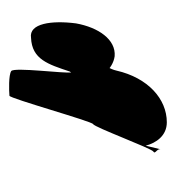

<svg xmlns="http://www.w3.org/2000/svg" viewBox="-2 -437 391 427"><g transform="rotate(-90 193.5 -223.5)"><path d="M70 -78C63 -74 77 -70 75 -62L83 -95C89 -72 105 -48 135 -48C187 -48 234 -90 250 -160C263 -218 370 -260 316 -260C286 -266 262 -268 246 -261C243 -274 258 -387 249 -394C240 -400 206 -399 194 -398C188 -397 137 -214 131 -212C124 -209 77 -82 70 -78ZM237 -216C230 -197 253 -168 282 -164C319 -161 346 -200 355 -250C362 -304 355 -355 323 -350C275 -348 264 -312 248 -264C244 -261 241 -219 237 -216Z"/></g></svg>

Font: pokerface
Style: oblique
Weight: 400
Version: Version 1